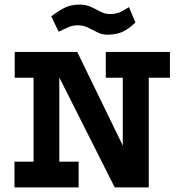

<svg xmlns="http://www.w3.org/2000/svg" viewBox="-20 -815 788 835"><path d="M44 -589H316L514 -182V-477H440V-589H719V-477H627V0H479L238 -478V-112H322V0H43V-112H126V-477H44ZM235 -677 203 -744Q237 -770 263.5 -782.5Q290 -795 327 -795Q354 -795 375.5 -785Q397 -775 416.5 -764.5Q436 -754 458 -754Q480 -754 496.5 -760Q513 -766 541 -784L569 -717Q541 -690 515 -677.5Q489 -665 448 -664Q425 -664 404.5 -674Q384 -684 363.5 -694.5Q343 -705 318 -705Q298 -705 281 -698Q264 -691 235 -677Z"/></svg>

Font: Podkova ExtraBold
Style: Regular
Weight: 800
Designer: Ilya Yudin
Foundry: Cyreal (www.cyreal.org)
Version: Version 2.103